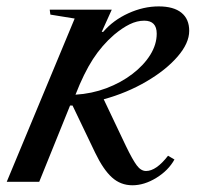

<svg xmlns="http://www.w3.org/2000/svg" viewBox="-40 -554 603 585"><path d="M363.5 10.5Q327.5 10.5 301 -13.5Q274.5 -37.5 250 -88.5L181 -232.5H173.5L79.5 0H-19.5L187.5 -497.5L113.5 -509.5L111.5 -524.5H300.5L270 -457H274.5Q305 -492.5 351 -513.5Q397 -534.5 443.5 -534.5Q489 -534.5 512.8 -515.2Q536.5 -496 536.5 -460Q536.5 -422.5 501 -381.5Q465.5 -340.5 406.2 -305.8Q347 -271 276 -251.5L343.5 -109.5Q364 -67 376.8 -50Q389.5 -33 405 -33Q436 -33 472 -79.5L491.5 -68Q473 -34.5 436.2 -12Q399.5 10.5 363.5 10.5ZM190 -265.5Q239.5 -268.5 284 -285.2Q328.5 -302 363.2 -328.5Q398 -355 417.8 -386.8Q437.5 -418.5 437.5 -451.5Q437.5 -491 399.5 -491Q377.5 -491 355 -480Q332.5 -469 307.5 -448Q271 -416.5 243.2 -373.8Q215.5 -331 190 -265.5Z"/></svg>

Font: Libre Caslon Text
Style: Italic
Weight: 400
Italic angle: -22.583°
Designer: Pablo Impallari, Rodrigo Fuenzalida, Katja Schimmel
Foundry: Pablo Impallari, Rodrigo Fuenzalida
Version: Version 2.000